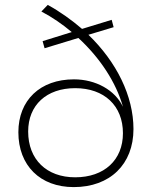

<svg xmlns="http://www.w3.org/2000/svg" viewBox="-20 -763 611 784"><path d="M341 -621 444 -652 436 -682 315 -645C273 -681 226 -715 175 -743L149 -716C193 -693 235 -664 273 -632L154 -595L162 -566L300 -608C388 -527 454 -427 482 -327C450 -395 371 -439 282 -439C144 -439 55 -354 55 -223C55 -87 144 1 281 1C429 1 525 -92 525 -236C525 -371 456 -510 341 -621ZM287 -39C170 -39 95 -112 95 -226C95 -334 170 -403 287 -403C406 -403 482 -331 482 -219C482 -110 406 -39 287 -39Z"/></svg>

Font: Montserrat ExtraLight
Style: Regular
Weight: 250
Designer: Julieta Ulanovsky
Foundry: Julieta Ulanovsky
Version: Version 4.000